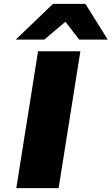

<svg xmlns="http://www.w3.org/2000/svg" viewBox="-20 -969 575 989"><path d="M64 0 176 -705H394L282 0ZM61 -765 253 -949H420L535 -765H388L317 -857L208 -765Z"/></svg>

Font: Nunito Sans 7pt Expanded Black
Style: Italic
Weight: 900
Width: 7
Italic angle: -9°
Designer: Vernon Adams
Foundry: Vernon Adams
Version: Version 3.101;gftools[0.9.27]